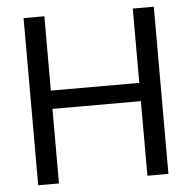

<svg xmlns="http://www.w3.org/2000/svg" viewBox="-51 -758 808 809"><g transform="rotate(-5 353.0 -353.5)"><path d="M78.1 -707H166V-392.6H540V-707H628.9V0H540V-315.4H166V0H78.1Z"/></g></svg>

Font: Pretendard Std Variable
Style: Regular
Weight: 400
Designer: Base glyphs from Inter by Rasmus Andersson; Hangeul glyphs from Noto Sans CJK(Source Han Sans) by Jang Soo-young and Kan
Foundry: Kil Hyung-jin
Version: Version 1.309;Glyphs 3.2 (3225)